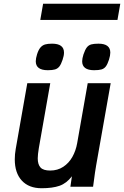

<svg xmlns="http://www.w3.org/2000/svg" viewBox="-20 -992 659 1020"><path d="M58.5 -145.5Q58.5 -172.5 63.5 -200.5L125 -550H247L186.5 -206.5Q180.5 -170.5 180.5 -150.5Q180.5 -118.5 195.2 -102.2Q210 -86 246.5 -86Q286 -86 316 -105.8Q346 -125.5 364.5 -158.5Q383 -191.5 390 -231.5L446 -550H568L491 -114.5Q484 -73.5 480 -40.5L474.5 0H354L362 -55.5Q333.5 -18 296.2 -5Q259 8 201 8Q133.5 8 96 -32.5Q58.5 -73 58.5 -145.5ZM170 -666.5Q170 -681.5 177 -704Q184.5 -727.5 194.8 -739.5Q205 -751.5 219.2 -755.8Q233.5 -760 256.5 -760Q320 -760 320 -712.5Q320 -696.5 312.5 -674.5Q304.5 -650.5 295.5 -639Q286.5 -627.5 272.5 -623.2Q258.5 -619 234 -619Q170 -619 170 -666.5ZM416.5 -666.5Q416.5 -681 423.5 -703Q432 -728 441.2 -740Q450.5 -752 464.5 -756Q478.5 -760 503 -760Q566 -760 566 -712.5Q566 -697.5 559 -675Q551 -650.5 542.2 -639Q533.5 -627.5 519.5 -623.2Q505.5 -619 480 -619Q416.5 -619 416.5 -666.5ZM209 -972H619L604 -886H194Z"/></svg>

Font: JuliaMono
Style: Bold Italic
Weight: 700
Italic angle: -9°
Monospace: yes
Designer: cormullion
Foundry: corm
Version: Version 0.057; ttfautohint (v1.8.4)